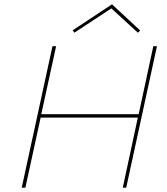

<svg xmlns="http://www.w3.org/2000/svg" viewBox="-20 -873 777 893"><path d="M498 -834 326 -721 318 -732 501 -853 632 -731 621 -721ZM693 -658H710L567 0H551L621 -326H169L98 0H81L224 -658H241L172 -342H625Z"/></svg>

Font: EauTestText Thin
Style: Italic
Weight: 250
Italic angle: -12°
Designer: Christian Thalmann (Catharsis Fonts)
Version: Version 0.001;PS 000.001;hotconv 1.0.88;makeotf.lib2.5.64775